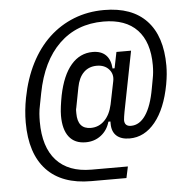

<svg xmlns="http://www.w3.org/2000/svg" viewBox="-56 -765 922 941"><g transform="rotate(-5 404.5 -295.0)"><path d="M355 120Q211 120 135.5 39.5Q60 -41 60 -194Q60 -253 72 -315Q90 -408 127.5 -481.5Q165 -555 219 -605.5Q273 -656 341.5 -683Q410 -710 490 -710Q627 -710 699 -633.5Q771 -557 771 -412Q771 -392 769 -370Q767 -348 762 -320Q740 -202 687 -137Q634 -72 561 -72Q519 -72 496.5 -92.5Q474 -113 474 -152V-163H464Q452 -121 420 -96.5Q388 -72 345 -72Q291 -72 263 -108Q235 -144 235 -212Q235 -232 238.5 -258.5Q242 -285 247 -311Q267 -409 310.5 -459.5Q354 -510 417 -510Q458 -510 481 -487.5Q504 -465 507 -421H517L533 -500H605L547 -205Q545 -193 543 -181.5Q541 -170 541 -164Q541 -133 573 -133Q615 -133 645 -177Q675 -221 690 -306L699 -355Q705 -385 705 -420Q705 -534 648 -594Q591 -654 482 -654Q351 -654 264.5 -570.5Q178 -487 148 -331L137 -274Q132 -251 130.5 -231.5Q129 -212 129 -192Q129 -67 188.5 -1.5Q248 64 361 64H540L528 120ZM376 -140Q415 -140 443 -168Q471 -196 482 -246L505 -359Q512 -393 490.5 -417Q469 -441 431 -441Q392 -441 366.5 -416Q341 -391 332 -343L313 -244Q311 -238 311 -231.5Q311 -225 311 -217Q311 -140 376 -140Z"/></g></svg>

Font: IBM Plex Sans Cond Text
Style: Italic
Weight: 450
Width: 3
Italic angle: -11°
Designer: Mike Abbink, Paul van der Laan, Pieter van Rosmalen
Foundry: Bold Monday
Version: Version 1.3